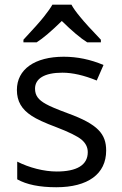

<svg xmlns="http://www.w3.org/2000/svg" viewBox="-20 -786 517 816"><path d="M79.6 -606V-617.2C121.1 -661.6 149.9 -693.8 166.5 -714.8C183.1 -735.8 195.3 -752.9 202.6 -766.1H283.7C291 -752.4 303.2 -734.9 321.3 -713.4C338.9 -691.4 368.2 -659.7 408.7 -617.2V-606H350.6C321.8 -624 286.1 -654.3 242.7 -696.8C198.2 -653.3 162.6 -623 135.7 -606ZM53.2 -99.1C104.5 -73.2 166.5 -57.1 221.2 -57.1C305.7 -57.1 353 -84 353 -139.2C353 -160.2 344.2 -177.7 326.2 -192.9C308.1 -207.5 272.5 -225.1 220.2 -245.1C170.4 -263.7 135.3 -279.8 114.3 -293.9C72.3 -321.3 51.8 -355 51.8 -403.8C51.8 -491.2 127.4 -544.9 251 -544.9C308.6 -544.9 364.7 -533.2 419.9 -509.8L391.1 -443.8C337.4 -465.8 288.6 -477.1 245.1 -477.1C168.5 -477.1 128.9 -451.7 128.9 -409.2C128.9 -380.4 142.6 -361.8 175.3 -343.8C191.4 -334.5 222.7 -321.3 269 -304.2C396 -257.8 431.2 -216.8 431.2 -146C431.2 -46.4 353.5 9.8 219.2 9.8C148.4 9.8 92.8 -1.5 53.2 -23.9Z"/></svg>

Font: OpenSansEmoji
Style: Regular
Weight: 400
Foundry: MorbZ
Version: Version 1.000;PS 001.000;hotconv 1.0.70;makeotf.lib2.5.58329